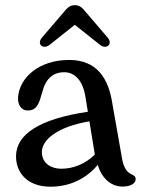

<svg xmlns="http://www.w3.org/2000/svg" viewBox="-20 -710 554 743"><path d="M139.5 -533.5C148 -527 159.5 -527 172 -536.5L269.5 -614L367 -536.5C379 -527 391 -527 399 -533.5C406 -539.5 407.5 -551 397.5 -563.5L311 -664.5C298 -681 287 -690 270 -690C252 -690 241 -681 228 -664.5L141.5 -563.5C131.5 -551 133 -539.5 139.5 -533.5ZM490 -35C476.5 -41 460.5 -53.5 453 -92.5L415 -308C400 -408.5 354 -478 247.5 -478C131 -478 56.5 -410 50 -335.5C47.5 -308 60 -282.5 87.5 -282.5C120 -282.5 130.5 -306.5 139.5 -340.5L145 -358C153.5 -392.5 176.5 -430.5 228 -430.5C273 -430.5 301 -393 310 -339L320 -277.5C131 -249.5 42 -189.5 42 -105C42 -41.5 86 12 174 12.5C258 13 319.5 -25.5 358.5 -72C372.5 -22.5 408 12 454 12C492.5 12 505 -4.5 505 -16.5C505 -27 499 -30.5 490 -35ZM217 -57C180.5 -57 142.5 -75.5 142 -121.5C142 -167 197.5 -218.5 326 -240.5L347 -112C310.5 -75.5 263.5 -57 217 -57Z"/></svg>

Font: dr Title
Style: Regular
Weight: 400
Version: Version 1.000;hotconv 1.0.109;makeotfexe 2.5.65596